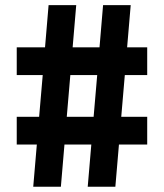

<svg xmlns="http://www.w3.org/2000/svg" viewBox="-20 -713 626 733"><path d="M314.9 0H420.4L434.1 -161.1H542V-267.1H442.9L456.5 -426.3H542V-532.2H465.3L479 -693.4H373.5L359.9 -532.2H257.3L271 -693.4H165.5L151.9 -532.2H43.9V-426.3H143.1L129.4 -267.1H43.9V-161.1H120.6L106.9 0H212.4L226.1 -161.1H328.6ZM234.9 -267.1 248.5 -426.3H351.1L337.4 -267.1Z"/></svg>

Font: Cascadia Mono SemiBold
Style: Regular
Weight: 600
Monospace: yes
Designer: Aaron Bell
Foundry: Saja Typeworks
Version: Version 2404.023